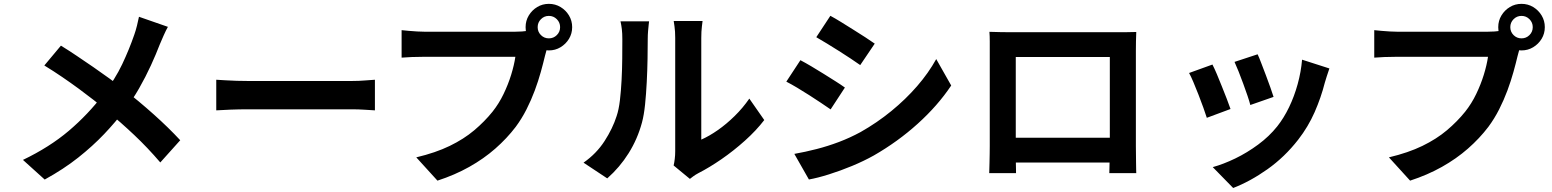

<svg xmlns="http://www.w3.org/2000/svg" viewBox="-20 -873 7980 987"><path d="M843.1 -735Q833.4 -718 821.1 -690.3Q808.7 -662.6 801.4 -644.7Q782.6 -595.5 755.8 -536.9Q729 -478.4 695.2 -419.1Q661.5 -359.9 619.7 -305.8Q573.8 -245.4 515.5 -183.9Q457.2 -122.5 382.2 -63Q307.3 -3.6 209.8 50L98 -51Q234.8 -116.7 333.7 -200.5Q432.5 -284.4 511.2 -387.5Q571.5 -465.4 608.1 -542.6Q644.6 -619.8 670.4 -694.9Q677.5 -714.5 684.1 -741.1Q690.6 -767.6 694.4 -786.8ZM293.2 -638.4Q331 -615.2 373.6 -586.6Q416.2 -558.1 459.6 -528.2Q503 -498.4 542.7 -469.4Q582.4 -440.4 613.7 -415.5Q694 -353.2 770.1 -285.1Q846.2 -217.1 906.5 -152.1L804 -37.9Q738.5 -114.4 670.1 -178.9Q601.7 -243.4 522.9 -309Q495.9 -332 461.1 -359.2Q426.4 -386.4 385.7 -416.3Q345 -446.2 300.2 -476.8Q255.4 -507.4 207.9 -536.4Z M1091.7 -463.1Q1110 -462.1 1138 -460.3Q1166.1 -458.5 1196.7 -457.6Q1227.3 -456.7 1252.6 -456.7Q1278.1 -456.7 1314.9 -456.7Q1351.6 -456.7 1395.3 -456.7Q1438.9 -456.7 1485.6 -456.7Q1532.3 -456.7 1578.1 -456.7Q1623.8 -456.7 1665 -456.7Q1706.2 -456.7 1738.4 -456.7Q1770.5 -456.7 1789.8 -456.7Q1825.1 -456.7 1856.2 -459.4Q1887.3 -462.1 1907.3 -463.1V-305.7Q1889.6 -306.7 1855.7 -308.9Q1821.9 -311.1 1790 -311.1Q1770.8 -311.1 1738.1 -311.1Q1705.4 -311.1 1664.4 -311.1Q1623.3 -311.1 1577.5 -311.1Q1531.8 -311.1 1485.1 -311.1Q1438.4 -311.1 1394.7 -311.1Q1351 -311.1 1314.3 -311.1Q1277.6 -311.1 1252.6 -311.1Q1210.3 -311.1 1165.2 -309.4Q1120.1 -307.7 1091.7 -305.7Z M2743.9 -733.4Q2743.9 -709.4 2760.7 -692.6Q2777.5 -675.8 2801.5 -675.8Q2825.5 -675.8 2842.4 -692.6Q2859.3 -709.4 2859.3 -733.4Q2859.3 -757.4 2842.4 -774.3Q2825.5 -791.3 2801.5 -791.3Q2777.5 -791.3 2760.7 -774.3Q2743.9 -757.4 2743.9 -733.4ZM2681.9 -733.4Q2681.9 -766.3 2698.2 -793.4Q2714.6 -820.6 2741.6 -836.9Q2768.6 -853.2 2801.5 -853.2Q2834.4 -853.2 2861.5 -836.9Q2888.6 -820.6 2905 -793.4Q2921.3 -766.3 2921.3 -733.4Q2921.3 -700.5 2905 -673.5Q2888.6 -646.5 2861.5 -630.2Q2834.4 -613.8 2801.5 -613.8Q2768.6 -613.8 2741.6 -630.2Q2714.6 -646.5 2698.2 -673.5Q2681.9 -700.5 2681.9 -733.4ZM2803.3 -654.2Q2796.4 -640.2 2791 -620.8Q2785.6 -601.4 2781.3 -585Q2772.7 -548.5 2760 -502.8Q2747.3 -457.1 2729.1 -407.9Q2710.8 -358.7 2686.5 -310.7Q2662.1 -262.6 2630.9 -220.6Q2585.7 -161.3 2526.1 -109Q2466.5 -56.7 2392.3 -15.1Q2318.1 26.6 2228.8 55.6L2119.9 -64.1Q2219.6 -87.8 2292 -123Q2364.5 -158.2 2417.8 -203.2Q2471.1 -248.1 2511.8 -298.7Q2545.1 -340.6 2568.7 -389.9Q2592.4 -439.1 2607.7 -488.7Q2623 -538.2 2629.3 -581.1Q2614.5 -581.1 2579.7 -581.1Q2544.9 -581.1 2498.6 -581.1Q2452.4 -581.1 2401.8 -581.1Q2351.2 -581.1 2304 -581.1Q2256.9 -581.1 2219.5 -581.1Q2182.1 -581.1 2163.5 -581.1Q2129.2 -581.1 2096.7 -579.8Q2064.3 -578.5 2044.5 -576.7V-718Q2059.9 -716.3 2081.2 -714.4Q2102.6 -712.5 2125.2 -711.2Q2147.7 -709.9 2163.7 -709.9Q2179.5 -709.9 2209.5 -709.9Q2239.4 -709.9 2278.1 -709.9Q2316.8 -709.9 2359.5 -709.9Q2402.2 -709.9 2444.4 -709.9Q2486.6 -709.9 2523.6 -709.9Q2560.6 -709.9 2587.7 -709.9Q2614.8 -709.9 2626.5 -709.9Q2641.5 -709.9 2663.2 -711.2Q2685 -712.5 2704.7 -717.6Z M3442.9 -22.3Q3446.4 -36.8 3448.7 -56.2Q3451 -75.5 3451 -95.7Q3451 -106.8 3451 -139.8Q3451 -172.9 3451 -219.9Q3451 -267 3451 -321.7Q3451 -376.5 3451 -432.1Q3451 -487.8 3451 -537.2Q3451 -586.5 3451 -624.1Q3451 -661.7 3451 -678.7Q3451 -712.6 3447.3 -737.6Q3443.5 -762.7 3443.3 -764.9H3591.6Q3591.4 -762.7 3588.2 -737.2Q3585 -711.8 3585 -677.9Q3585 -660.9 3585 -627.5Q3585 -594 3585 -550.3Q3585 -506.5 3585 -457.7Q3585 -408.9 3585 -361.2Q3585 -313.6 3585 -271.5Q3585 -229.5 3585 -199Q3585 -168.6 3585 -155.3Q3626 -173.3 3670.1 -204.2Q3714.2 -235 3756.4 -276.4Q3798.6 -317.7 3832 -366.1L3908.8 -255.9Q3867.7 -202.2 3809.5 -150Q3751.3 -97.8 3688.9 -54.7Q3626.5 -11.7 3569.7 17.3Q3553.6 26 3543.6 33.6Q3533.6 41.2 3526.5 46.6ZM2979.7 -36.8Q3046 -83.2 3087.8 -147.9Q3129.6 -212.5 3149.9 -276.4Q3160.9 -308.7 3166.7 -357.1Q3172.4 -405.5 3175.3 -461Q3178.2 -516.5 3178.7 -571.4Q3179.2 -626.3 3179.2 -671.5Q3179.2 -701.9 3176.6 -723.5Q3174 -745.1 3169.7 -763.5H3316.7Q3316.5 -761.6 3314.8 -747.5Q3313.1 -733.4 3311.5 -713.6Q3309.8 -693.8 3309.8 -673.1Q3309.8 -628.6 3308.8 -570.4Q3307.8 -512.2 3304.7 -451.1Q3301.6 -390 3296 -335.3Q3290.3 -280.7 3280.1 -243Q3257.3 -158.4 3211.6 -85.5Q3165.9 -12.6 3101.6 44Z M4248.6 -791.8Q4273.3 -778.5 4304.2 -759.4Q4335.2 -740.2 4367.5 -719.9Q4399.7 -699.6 4428.6 -681.1Q4457.4 -662.6 4476.7 -648.7L4402.1 -538.4Q4381.6 -553 4352.9 -572Q4324.1 -591 4292.9 -610.8Q4261.6 -630.7 4231.1 -649.2Q4200.7 -667.7 4176.2 -681.8ZM4063.4 -81.9Q4119.7 -91.9 4177.5 -106.7Q4235.2 -121.5 4292.5 -143.1Q4349.7 -164.8 4403.8 -194.1Q4488.7 -242.1 4562.1 -302.2Q4635.6 -362.2 4694.5 -430.1Q4753.4 -498 4792.8 -569.3L4869.8 -433.4Q4800.2 -329.4 4697.7 -237Q4595.3 -144.5 4472 -73.8Q4421.2 -45.3 4360.5 -20.1Q4299.8 5 4241.2 23.4Q4182.7 41.8 4138.3 49.7ZM4094.6 -563.6Q4119.8 -550.4 4151.4 -531.7Q4182.9 -512.9 4214.9 -493Q4246.9 -473.1 4275.5 -454.9Q4304.1 -436.8 4323.3 -422.9L4249.9 -310.6Q4228.5 -325.7 4200 -344.5Q4171.6 -363.3 4140.2 -383.6Q4108.8 -403.9 4078.2 -422Q4047.7 -440.2 4022.2 -453.3Z M5066.2 -709.4Q5096.8 -708.4 5124.1 -707.9Q5151.5 -707.4 5172 -707.4Q5187.6 -707.4 5221.2 -707.4Q5254.8 -707.4 5299.9 -707.4Q5345 -707.4 5396.1 -707.4Q5447.1 -707.4 5498.5 -707.4Q5549.8 -707.4 5594.7 -707.4Q5639.6 -707.4 5673.2 -707.4Q5706.9 -707.4 5722.3 -707.4Q5741 -707.4 5767.4 -707.5Q5793.8 -707.6 5821.1 -708.6Q5820.1 -686 5819.6 -660.5Q5819.1 -634.9 5819.1 -611.6Q5819.1 -598.3 5819.1 -568.8Q5819.1 -539.3 5819.1 -498.6Q5819.1 -457.8 5819.1 -412.3Q5819.1 -366.7 5819.1 -320.6Q5819.1 -274.5 5819.1 -234.1Q5819.1 -193.6 5819.1 -164.3Q5819.1 -135 5819.1 -121.8Q5819.1 -107.4 5819.5 -84.7Q5819.9 -62 5820 -39.3Q5820.1 -16.7 5820.6 -0.6Q5821.1 15.5 5821.1 17.1H5682.6Q5682.8 15.1 5683.2 -7.5Q5683.6 -30.1 5684.4 -61Q5685.2 -91.9 5685.2 -119.2Q5685.2 -131.6 5685.2 -162.6Q5685.2 -193.6 5685.2 -235.8Q5685.2 -278.1 5685.2 -325.1Q5685.2 -372 5685.2 -417.2Q5685.2 -462.4 5685.2 -499.3Q5685.2 -536.1 5685.2 -558Q5685.2 -579.9 5685.2 -579.9H5201.7Q5201.7 -579.9 5201.7 -558.1Q5201.7 -536.3 5201.7 -499.5Q5201.7 -462.6 5201.7 -417.5Q5201.7 -372.5 5201.7 -325.6Q5201.7 -278.7 5201.7 -236.5Q5201.7 -194.2 5201.7 -163.1Q5201.7 -132 5201.7 -119.2Q5201.7 -101.3 5201.7 -78.6Q5201.7 -55.9 5202.2 -34.9Q5202.7 -13.9 5202.9 0.7Q5203 15.3 5203 17.1H5065.2Q5065.2 15.3 5065.7 0.2Q5066.2 -14.8 5066.7 -36.9Q5067.2 -59.1 5067.6 -82Q5068 -105 5068 -123.2Q5068 -136 5068 -165.5Q5068 -195.1 5068 -235.9Q5068 -276.6 5068 -322.6Q5068 -368.5 5068 -414.3Q5068 -460.1 5068 -500.4Q5068 -540.7 5068 -569.8Q5068 -599 5068 -611.6Q5068 -633.2 5068 -660.6Q5068 -688.1 5066.2 -709.4ZM5734.7 -164.8V-37.5H5133.8V-164.8Z M6444.9 -593.9Q6452.5 -578.3 6463.7 -548.5Q6475 -518.8 6487.8 -485.4Q6500.6 -452 6511 -422.1Q6521.4 -392.2 6526.9 -374.9L6407.4 -333.2Q6402.9 -351.6 6393 -380.7Q6383.1 -409.8 6371.1 -442.5Q6359.1 -475.2 6347.2 -505.3Q6335.3 -535.3 6326.2 -554.8ZM6813.9 -521.1Q6805.7 -497.2 6800.2 -480Q6794.7 -462.9 6790.3 -447.8Q6771.1 -372 6738.1 -296.6Q6705 -221.3 6653.7 -155.2Q6583.9 -65.5 6495.5 -3Q6407.1 59.5 6319.3 93.4L6214.3 -13.9Q6269.1 -29 6330.1 -58.4Q6391.1 -87.9 6447.9 -129.9Q6504.8 -171.9 6545.8 -223.4Q6579.7 -266.1 6606.6 -321.8Q6633.4 -377.4 6650.8 -440.5Q6668.2 -503.6 6673.5 -566.2ZM6212.7 -541.2Q6222.6 -522 6235.3 -492.2Q6247.9 -462.4 6261.1 -429Q6274.4 -395.5 6286.5 -364.7Q6298.6 -333.9 6305.6 -312.7L6183.8 -267.4Q6177.8 -287.2 6166.1 -319.3Q6154.5 -351.4 6140.9 -386.5Q6127.3 -421.6 6114.5 -451.6Q6101.8 -481.5 6092.6 -497.8Z M7743.9 -733.4Q7743.9 -709.4 7760.7 -692.6Q7777.5 -675.8 7801.5 -675.8Q7825.5 -675.8 7842.4 -692.6Q7859.3 -709.4 7859.3 -733.4Q7859.3 -757.4 7842.4 -774.3Q7825.5 -791.3 7801.5 -791.3Q7777.5 -791.3 7760.7 -774.3Q7743.9 -757.4 7743.9 -733.4ZM7681.9 -733.4Q7681.9 -766.3 7698.2 -793.4Q7714.6 -820.6 7741.6 -836.9Q7768.6 -853.2 7801.5 -853.2Q7834.4 -853.2 7861.5 -836.9Q7888.6 -820.6 7905 -793.4Q7921.3 -766.3 7921.3 -733.4Q7921.3 -700.5 7905 -673.5Q7888.6 -646.5 7861.5 -630.2Q7834.4 -613.8 7801.5 -613.8Q7768.6 -613.8 7741.6 -630.2Q7714.6 -646.5 7698.2 -673.5Q7681.9 -700.5 7681.9 -733.4ZM7803.3 -654.2Q7796.4 -640.2 7791 -620.8Q7785.6 -601.4 7781.3 -585Q7772.7 -548.5 7760 -502.8Q7747.3 -457.1 7729.1 -407.9Q7710.8 -358.7 7686.5 -310.7Q7662.1 -262.6 7630.9 -220.6Q7585.7 -161.3 7526.1 -109Q7466.5 -56.7 7392.3 -15.1Q7318.1 26.6 7228.8 55.6L7119.9 -64.1Q7219.6 -87.8 7292 -123Q7364.5 -158.2 7417.8 -203.2Q7471.1 -248.1 7511.8 -298.7Q7545.1 -340.6 7568.7 -389.9Q7592.4 -439.1 7607.7 -488.7Q7623 -538.2 7629.3 -581.1Q7614.5 -581.1 7579.7 -581.1Q7544.9 -581.1 7498.6 -581.1Q7452.4 -581.1 7401.8 -581.1Q7351.2 -581.1 7304 -581.1Q7256.9 -581.1 7219.5 -581.1Q7182.1 -581.1 7163.5 -581.1Q7129.2 -581.1 7096.7 -579.8Q7064.3 -578.5 7044.5 -576.7V-718Q7059.9 -716.3 7081.2 -714.4Q7102.6 -712.5 7125.2 -711.2Q7147.7 -709.9 7163.7 -709.9Q7179.5 -709.9 7209.5 -709.9Q7239.4 -709.9 7278.1 -709.9Q7316.8 -709.9 7359.5 -709.9Q7402.2 -709.9 7444.4 -709.9Q7486.6 -709.9 7523.6 -709.9Q7560.6 -709.9 7587.7 -709.9Q7614.8 -709.9 7626.5 -709.9Q7641.5 -709.9 7663.2 -711.2Q7685 -712.5 7704.7 -717.6Z"/></svg>

Font: Noto Sans SC Thin
Style: Regular
Weight: 100
Designer: Ryoko NISHIZUKA 西塚涼子 (kana, bopomofo & ideographs); Paul D. Hunt (Latin, Greek & Cyrillic); Sandoll Communications 산돌커뮤니
Foundry: Adobe
Version: Version 2.004-H2;hotconv 1.0.118;makeotfexe 2.5.65603